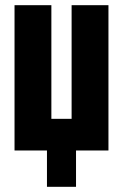

<svg xmlns="http://www.w3.org/2000/svg" viewBox="-20 -580 474 740"><path d="M398 -560V0H273V140H161V0H36V-560H178V-122H256V-560Z"/></svg>

Font: Tektur Condensed SemiBold
Style: Regular
Weight: 600
Width: 3
Designer: Adam Jagosz
Foundry: Adam Jagosz
Version: Version 1.005;gftools[0.9.30]